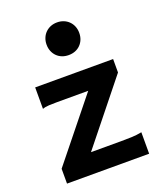

<svg xmlns="http://www.w3.org/2000/svg" viewBox="-140 -853 799 944"><g transform="rotate(-20 259.0 -381.0)"><path d="M468.8 -498V-427.7L210 -105H368.7Q395 -105 422.1 -106Q449.2 -106.9 476.1 -112.3V0H46.4V-77.6L300.3 -393.1H136.7Q114.7 -393.1 94.7 -392.1Q74.7 -391.1 61 -385.7V-498ZM185.5 -676.3Q185.5 -694.8 191.9 -710.4Q198.2 -726.1 209.7 -737.5Q221.2 -749 236.8 -755.4Q252.4 -761.7 271 -761.7Q289.6 -761.7 305.2 -755.4Q320.8 -749 332.3 -737.5Q343.8 -726.1 350.1 -710.4Q356.4 -694.8 356.4 -676.3Q356.4 -657.2 350.1 -641.6Q343.8 -626 332.3 -614.5Q320.8 -603 305.2 -596.9Q289.6 -590.8 271 -590.8Q252.4 -590.8 236.8 -596.9Q221.2 -603 209.7 -614.5Q198.2 -626 191.9 -641.6Q185.5 -657.2 185.5 -676.3Z"/></g></svg>

Font: Andika New Basic
Style: Bold
Weight: 700
Designer: Victor Gaultney, Annie Olsen, Pablo Ugerman
Foundry: SIL International
Version: Version 5.500; ttfautohint (v1.8.3)